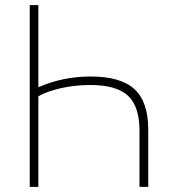

<svg xmlns="http://www.w3.org/2000/svg" viewBox="-20 -730 676 750"><path d="M129.9 -710V-389.2Q225.6 -431.2 334 -431.2Q451.7 -431.2 505.4 -381.6Q559.1 -332 559.1 -224.1V0H524.9V-220.2Q524.9 -314 480 -356Q435.1 -397.9 333 -397.9Q272.9 -397.9 218.5 -385.7Q164.1 -373.5 129.9 -354V0H96.2V-710Z"/></svg>

Font: Rawline ExtraLight
Style: Regular
Weight: 275
Designer: Matt McInerney, Pablo Impallari, Rodrigo Fuenzalida
Foundry: Matt McInerney, Pablo Impallari, Rodrigo Fuenzalida
Version: Version 4.020;PS 004.020;hotconv 1.0.88;makeotf.lib2.5.64775